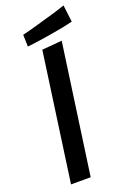

<svg xmlns="http://www.w3.org/2000/svg" viewBox="-174 -988 701 1046"><g transform="rotate(-20 176.5 -465.0)"><path d="M160 0 266 -753 150 -743 46 0ZM82 -786Q166 -795 295 -819Q341 -829 353 -832L341 -930L282 -911L160 -876Q123 -865 80 -855Z"/></g></svg>

Font: Brisa Sans Medium
Style: Italic
Weight: 600
Italic angle: -8°
Designer: Dalton Maag Ltd
Foundry: Dalton Maag Ltd
Version: Version 1.101;July 10, 2019;FontCreator 11.5.0.2425 64-bit